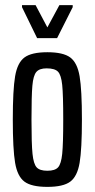

<svg xmlns="http://www.w3.org/2000/svg" viewBox="-20 -722 370 750"><path d="M30 -255Q30 -371 39 -424Q48 -477 75.5 -497.5Q103 -518 165 -518Q227 -518 254.5 -497.5Q282 -477 291 -424Q300 -371 300 -255Q300 -139 291 -86Q282 -33 254.5 -12.5Q227 8 165 8Q103 8 75.5 -12.5Q48 -33 39 -86Q30 -139 30 -255ZM227 -255Q227 -351 223 -390Q219 -429 206.5 -442Q194 -455 162 -455Q134 -455 122 -441Q110 -427 106.5 -387.5Q103 -348 103 -255Q103 -160 107 -121Q111 -82 123 -68.5Q135 -55 165 -55Q195 -55 207 -68.5Q219 -82 223 -121Q227 -160 227 -255ZM125 -573 66 -694V-702H119L165 -615L212 -702H264V-694L203 -573Z"/></svg>

Font: Saira Ultra Condensed Medium
Style: Regular
Weight: 500
Width: 1
Designer: Hector Gatti with collaboration of the Omnibus-Type team
Foundry: Omnibus-Type
Version: Version 1.001; ttfautohint (v1.8)